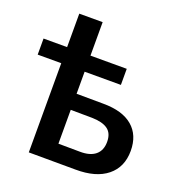

<svg xmlns="http://www.w3.org/2000/svg" viewBox="-135 -853 898 965"><g transform="rotate(20 314.5 -370.5)"><path d="M-1 -477V-563H444V-477ZM393 -358Q496 -358 550 -312Q604 -266 604 -182Q604 -95 544 -46.5Q484 2 375 1L125 0V-742H250V-359ZM364 -91Q419 -90 448 -114Q477 -138 477 -184Q477 -230 448.5 -250.5Q420 -271 364 -272L250 -273V-92Z"/></g></svg>

Font: MOST Montserrat SemiBold
Style: Regular
Weight: 600
Designer: Julieta Ulanovsky
Foundry: Julieta Ulanovsky
Version: Version 8.000;March 11, 2024;FontCreator 15.0.0.2926 64-bit